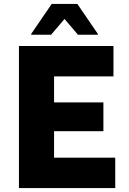

<svg xmlns="http://www.w3.org/2000/svg" viewBox="-20 -953 653 973"><path d="M76 0V-720H555V-566H254V-434H504V-288H254V-154H564V0ZM138 -777V-781L242 -933H372L476 -781V-777H375L307 -857L239 -777Z"/></svg>

Font: Kufam
Style: Bold
Weight: 700
Designer: Wael Morcos, Artur Schmal
Foundry: Original Type
Version: Version 1.300; ttfautohint (v1.8.3)